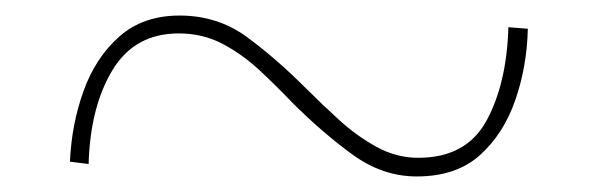

<svg xmlns="http://www.w3.org/2000/svg" viewBox="-20 -363 768 247"><path d="M516 -136Q472 -136 433 -164.5Q394 -193 356 -231Q336 -252 314 -272.5Q292 -293 266.5 -306.5Q241 -320 210 -320Q153 -320 124.5 -272.5Q96 -225 94 -152L70 -155Q72 -203 87.5 -246Q103 -289 133.5 -316Q164 -343 211 -343Q260 -343 297.5 -315.5Q335 -288 374 -249Q394 -229 416.5 -208.5Q439 -188 464.5 -174Q490 -160 518 -160Q580 -160 606 -208Q632 -256 634 -328L659 -326Q658 -278 643 -234.5Q628 -191 597.5 -163.5Q567 -136 516 -136Z"/></svg>

Font: Padyakke Expanded One
Style: Regular
Weight: 400
Designer: James Puckett
Foundry: Dunwich Type Founders
Version: Version 1.500; ttfautohint (v1.8.4.7-5d5b)